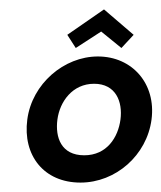

<svg xmlns="http://www.w3.org/2000/svg" viewBox="-20 -384 343 408"><path d="M102 -130C107 -168 134 -206 180 -206C226 -206 241 -168 236 -130C231 -92 207 -54 159 -54C110 -54 97 -92 102 -130ZM38 -130C28 -54 73 4 151 4C226 4 292 -54 302 -130C312 -206 261 -264 188 -264C116 -264 48 -206 38 -130ZM123 -310 141 -282 195 -317 238 -282 264 -310 201 -364Z"/></svg>

Font: Hussar Tani
Style: DwaKurs
Weight: 700
Foundry: Cannot Into Space Fonts
Version: Version 0.92